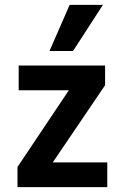

<svg xmlns="http://www.w3.org/2000/svg" viewBox="-20 -771 505 791"><path d="M52 0V-83L291 -440L295 -399H57V-501H413V-420L171 -63L168 -102H422V0ZM184 -561 267 -751H404L281 -561Z"/></svg>

Font: Nunito Sans 7pt Condensed
Style: Bold
Weight: 700
Width: 3
Designer: Vernon Adams
Foundry: Vernon Adams
Version: Version 3.101;gftools[0.9.27]